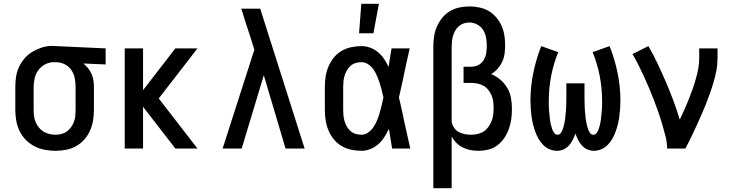

<svg xmlns="http://www.w3.org/2000/svg" viewBox="-20 -786 3890 1016"><path d="M274 12Q245 12 216.5 6.5Q188 1 162.5 -12Q137 -25 116.5 -46Q96 -67 83.5 -93Q71 -119 66 -147.5Q61 -176 61 -205V-325Q61 -352 65 -379.5Q69 -407 80.5 -431.5Q92 -456 110 -477Q128 -498 151.5 -512Q175 -526 201.5 -534.5Q228 -543 256 -543Q260 -543 265 -542.5Q270 -542 275 -542L539 -530V-445L421 -450Q435 -439 446 -425Q457 -411 464.5 -394.5Q472 -378 474.5 -360.5Q477 -343 477 -325V-205Q477 -177 472.5 -149Q468 -121 456.5 -95Q445 -69 426 -47.5Q407 -26 382.5 -12.5Q358 1 330 6.5Q302 12 274 12ZM273 -73Q289 -73 305 -77Q321 -81 334 -90.5Q347 -100 356.5 -113.5Q366 -127 371.5 -142Q377 -157 378.5 -173Q380 -189 380 -205V-325Q380 -347 376 -369.5Q372 -392 360.5 -411Q349 -430 329.5 -442Q310 -454 288 -456L275 -457H265Q241 -457 219 -445.5Q197 -434 183 -415Q169 -396 163.5 -372.5Q158 -349 158 -325V-205Q158 -188 160 -171.5Q162 -155 168.5 -140Q175 -125 185.5 -111.5Q196 -98 210 -89.5Q224 -81 240.5 -77Q257 -73 273 -73Z M640 0V-530H737V-309L908 -530H1025L820 -265L1025 0H908L737 -221V0Z M1158 0 1326 -523 1303 -596Q1291 -632 1279.5 -668Q1268 -704 1257 -740H1357L1592 0H1491L1376 -388L1259 0Z M1893 12Q1865 12 1837.5 6Q1810 0 1786.5 -14Q1763 -28 1745.5 -50Q1728 -72 1717.5 -97.5Q1707 -123 1703 -150Q1699 -177 1699 -205V-325Q1699 -353 1703 -380Q1707 -407 1717.5 -432.5Q1728 -458 1745.5 -480Q1763 -502 1786.5 -516Q1810 -530 1837.5 -536Q1865 -542 1893 -542Q1917 -542 1939.5 -533.5Q1962 -525 1980.5 -509.5Q1999 -494 2012.5 -474Q2026 -454 2036 -432Q2040 -457 2044 -481.5Q2048 -506 2052 -530H2148Q2139 -491 2130.5 -452Q2122 -413 2114 -374V-373Q2108 -347 2102.5 -321Q2097 -295 2091 -270Q2098 -242 2104 -214Q2110 -186 2116 -158V-157Q2125 -118 2133.5 -78.5Q2142 -39 2151 0H2055Q2051 -26 2046.5 -52Q2042 -78 2038 -104Q2027 -82 2014 -61Q2001 -40 1982.5 -23.5Q1964 -7 1940.5 2.5Q1917 12 1893 12ZM1893 -73Q1913 -73 1930 -86Q1947 -99 1958 -116Q1969 -133 1976.5 -152Q1984 -171 1989.5 -190.5Q1995 -210 2000 -230Q2005 -250 2009 -270Q2005 -289 2000 -308.5Q1995 -328 1989 -346.5Q1983 -365 1975.5 -383Q1968 -401 1957 -417.5Q1946 -434 1929 -445.5Q1912 -457 1893 -457Q1877 -457 1862 -452.5Q1847 -448 1835.5 -438Q1824 -428 1816 -414.5Q1808 -401 1803.5 -386Q1799 -371 1797.5 -355.5Q1796 -340 1796 -325V-205Q1796 -190 1797.5 -174.5Q1799 -159 1803.5 -144Q1808 -129 1816 -115.5Q1824 -102 1835.5 -92Q1847 -82 1862 -77.5Q1877 -73 1893 -73Z M1880 -610 1892 -766H1985L1956 -610Z M2273 210V-535Q2273 -562 2276.5 -589.5Q2280 -617 2290.5 -642Q2301 -667 2318 -689Q2335 -711 2358.5 -725.5Q2382 -740 2409 -746Q2436 -752 2463 -752H2464Q2490 -752 2516.5 -746.5Q2543 -741 2565.5 -728Q2588 -715 2605.5 -694.5Q2623 -674 2634 -649.5Q2645 -625 2649 -599Q2653 -573 2653 -546Q2653 -524 2650 -501.5Q2647 -479 2637.5 -459Q2628 -439 2613 -422Q2598 -405 2579 -394Q2606 -383 2628 -364Q2650 -345 2664.5 -320.5Q2679 -296 2684 -267.5Q2689 -239 2689 -210Q2689 -183 2685.5 -156.5Q2682 -130 2673 -104.5Q2664 -79 2649 -56.5Q2634 -34 2612.5 -17.5Q2591 -1 2564.5 5.5Q2538 12 2511 12Q2490 12 2469 8Q2448 4 2429 -5.5Q2410 -15 2395 -30Q2380 -45 2370 -63V210ZM2472 -73Q2490 -73 2507.5 -77Q2525 -81 2539.5 -90.5Q2554 -100 2564.5 -114.5Q2575 -129 2581.5 -145.5Q2588 -162 2590 -179.5Q2592 -197 2592 -214Q2592 -231 2590 -248Q2588 -265 2581.5 -280.5Q2575 -296 2564.5 -309.5Q2554 -323 2539.5 -331.5Q2525 -340 2508.5 -343.5Q2492 -347 2475 -347H2433V-433H2475Q2495 -433 2512.5 -442.5Q2530 -452 2540 -469Q2550 -486 2553 -505.5Q2556 -525 2556 -544Q2556 -566 2552 -587.5Q2548 -609 2536.5 -627.5Q2525 -646 2505 -656.5Q2485 -667 2464 -667Q2448 -667 2433.5 -662Q2419 -657 2407.5 -647Q2396 -637 2388.5 -623.5Q2381 -610 2377 -595.5Q2373 -581 2371.5 -565.5Q2370 -550 2370 -535V-144Q2372 -127 2381.5 -112Q2391 -97 2406 -88.5Q2421 -80 2438 -76.5Q2455 -73 2472 -73Z M3122 12Q3104 12 3087.5 4.5Q3071 -3 3059 -16.5Q3047 -30 3039 -46Q3031 -62 3025 -79Q3019 -62 3011 -46Q3003 -30 2991 -16.5Q2979 -3 2962.5 4.5Q2946 12 2928 12Q2907 12 2887.5 3.5Q2868 -5 2853.5 -20Q2839 -35 2829 -53Q2819 -71 2812 -90.5Q2805 -110 2800 -130.5Q2795 -151 2792.5 -171.5Q2790 -192 2788.5 -212.5Q2787 -233 2787 -254Q2787 -328 2802 -400.5Q2817 -473 2844 -542L2934 -510Q2909 -449 2896.5 -384Q2884 -319 2884 -253Q2884 -243 2884 -233.5Q2884 -224 2884.5 -214Q2885 -204 2886 -194.5Q2887 -185 2888 -175Q2889 -165 2890 -155.5Q2891 -146 2893 -136.5Q2895 -127 2897.5 -117.5Q2900 -108 2903.5 -99Q2907 -90 2913.5 -81.5Q2920 -73 2930 -73Q2941 -73 2947.5 -82Q2954 -91 2957.5 -101Q2961 -111 2963.5 -121Q2966 -131 2968 -141Q2970 -151 2971 -161.5Q2972 -172 2973 -182Q2974 -192 2975 -202.5Q2976 -213 2976 -223.5Q2976 -234 2976.5 -244.5Q2977 -255 2977 -265V-345H3073V-265Q3073 -255 3073.5 -244.5Q3074 -234 3074 -223.5Q3074 -213 3075 -202.5Q3076 -192 3077 -182Q3078 -172 3079 -161.5Q3080 -151 3082 -141Q3084 -131 3086.5 -121Q3089 -111 3092.5 -101Q3096 -91 3102.5 -82Q3109 -73 3120 -73Q3130 -73 3136.5 -81.5Q3143 -90 3146.5 -99Q3150 -108 3152.5 -117.5Q3155 -127 3157 -136.5Q3159 -146 3160 -155.5Q3161 -165 3162 -175Q3163 -185 3164 -194.5Q3165 -204 3165.5 -214Q3166 -224 3166 -233.5Q3166 -243 3166 -253Q3166 -319 3153.5 -384Q3141 -449 3116 -510L3206 -542Q3233 -473 3248 -400.5Q3263 -328 3263 -254Q3263 -233 3261.5 -212.5Q3260 -192 3257.5 -171.5Q3255 -151 3250 -130.5Q3245 -110 3238 -90.5Q3231 -71 3221 -53Q3211 -35 3196.5 -20Q3182 -5 3162.5 3.5Q3143 12 3122 12Z M3510 0Q3510 -33 3501.5 -66Q3493 -99 3483.5 -131Q3474 -163 3463 -194.5Q3452 -226 3440 -257Q3428 -288 3415 -319Q3402 -350 3388 -380.5Q3374 -411 3359 -441Q3344 -471 3327 -500L3411 -542Q3438 -496 3460.5 -448Q3483 -400 3504 -351.5Q3525 -303 3543.5 -253Q3562 -203 3577 -153Q3589 -178 3601 -204.5Q3613 -231 3623.5 -257.5Q3634 -284 3643.5 -310.5Q3653 -337 3661 -364.5Q3669 -392 3674.5 -420Q3680 -448 3680 -477V-530H3777V-477Q3777 -445 3771 -413.5Q3765 -382 3756 -351.5Q3747 -321 3736.5 -291Q3726 -261 3714 -231.5Q3702 -202 3689 -172.5Q3676 -143 3663 -114.5Q3650 -86 3636 -57Q3622 -28 3607 0Z"/></svg>

Font: Lode Dark
Style: Bold
Weight: 700
Monospace: yes
Designer: Belleve Invis
Foundry: Belleve Invis
Version: Version 29.2.0; ttfautohint (v1.8.3)